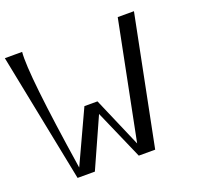

<svg xmlns="http://www.w3.org/2000/svg" viewBox="-126 -878 1082 1023"><g transform="rotate(-20 415.0 -366.0)"><path d="M0 -732 146 0H244L370 -281L493 0H586L732 -732H640L507 -64L385 -347H311L173 -49C115 -423.7 90 -651.3 98 -732Z"/></g></svg>

Font: Neocyr
Style: Regular
Weight: 400
Designer: Viktar Palstsiuk <vipals@gmail.com>
Version: 1.00